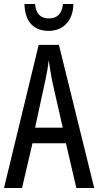

<svg xmlns="http://www.w3.org/2000/svg" viewBox="-20 -938 490 958"><path d="M361 0 309 -223H142L90 0H0L173 -714H274L450 0ZM240 -535Q235 -563 230.5 -589Q226 -615 223 -638Q218 -590 206 -536L155 -301H293ZM346 -918Q345 -856 311.5 -820Q278 -784 222 -784Q167 -784 135.5 -817.5Q104 -851 102 -918H155Q161 -846 224 -846Q287 -846 294 -918Z"/></svg>

Font: Noto Sans Hebrew ExtraCondensed
Style: Regular
Weight: 400
Width: 2
Designer: Monotype Design Team
Foundry: Monotype Imaging Inc.
Version: Version 2.004; ttfautohint (v1.8.4.7-5d5b)